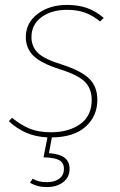

<svg xmlns="http://www.w3.org/2000/svg" viewBox="-20 -549 489 781"><path d="M108 -398Q108 -359 134.5 -333.5Q161 -308 233 -286Q311 -261 343.5 -228.5Q376 -196 376 -143Q376 -77 328.5 -34Q281 9 191 10L179 74Q222 77 242.5 92.5Q263 108 263 138Q263 172 237 192Q211 212 170 212Q131 212 102 194L113 178Q136 192 170 192Q202 192 221 178Q240 164 240 138Q240 113 221 102.5Q202 92 157 91L173 10Q122 7 84.5 -10Q47 -27 16 -56L29 -70Q64 -41 100 -26Q136 -11 187 -11Q260 -11 306.5 -44.5Q353 -78 353 -142Q353 -188 325.5 -216Q298 -244 224 -267Q146 -292 115.5 -322.5Q85 -353 85 -398Q85 -456 133 -492.5Q181 -529 253 -529Q299 -529 335 -516Q371 -503 402 -476L387 -462Q357 -486 326 -497.5Q295 -509 253 -509Q189 -509 148.5 -479Q108 -449 108 -398Z"/></svg>

Font: FiraGO Thin
Style: Italic
Weight: 100
Italic angle: -8°
Designer: bBox Type GmbH
Foundry: bBox Type GmbH
Version: Version 1.001